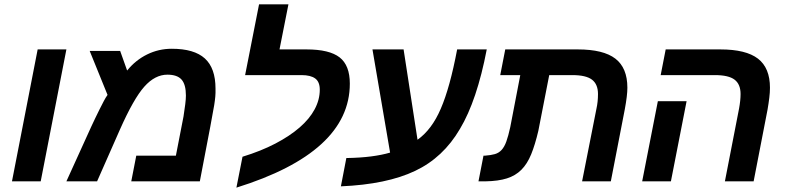

<svg xmlns="http://www.w3.org/2000/svg" viewBox="-20 -833 3612 882"><path d="M153 -606H285L167 0H35Z M769 -609Q872 -609 921 -564.5Q970 -520 970 -426Q970 -416 970 -406.5Q970 -397 969 -389Q968 -381 967 -371Q966 -361 964 -350Q961 -327 898 0H583L606 -118H788L823 -298Q828 -330 831 -354Q834 -378 834 -394Q834 -445 814 -467.5Q794 -490 749 -490Q692 -490 643 -435Q594 -380 531 -238L426 0H285L400 -253Q408 -270 417 -289Q426 -308 437 -330Q448 -352 457 -369Q466 -386 474 -397L392 -599H532L564 -509Q603 -557 656 -583Q709 -609 769 -609Z M1449 -421Q1449 -457 1428 -472.5Q1407 -488 1365 -488H1106L1170 -813H1305L1264 -606H1388Q1493 -606 1540 -569.5Q1587 -533 1587 -449Q1587 -291 1456.5 -171.5Q1326 -52 1066 29L1094 -113Q1179 -139 1245 -173.5Q1311 -208 1356.5 -247.5Q1402 -287 1425.5 -331Q1449 -375 1449 -421Z M1691 -606H1834L1898 -191Q1964 -238 2005 -334Q2047 -431 2080 -606H2216Q2171 -371 2093 -241Q2016 -109 1887 -48Q1757 14 1546 23L1571 -107Q1635 -108 1685 -114.5Q1735 -121 1772 -132Z M2786 0H2654L2720 -334Q2727 -365 2727 -401Q2727 -446 2699.5 -467Q2672 -488 2609 -488H2503L2453 -232Q2438 -168 2420 -124Q2402 -80 2375 -53Q2348 -26 2308.5 -13.5Q2269 -1 2211 0H2178L2201 -118H2209Q2235 -120 2253 -125Q2271 -130 2284 -144Q2297 -158 2306 -183Q2315 -208 2324 -249L2370 -488H2278L2301 -606H2634Q2752 -606 2807 -563.5Q2862 -521 2862 -430Q2862 -394 2850 -330Z M3062 0H2930L3002 -368H3134ZM3382 -401Q3382 -446 3354.5 -467Q3327 -488 3264 -488H3015L3038 -606H3289Q3407 -606 3462 -563.5Q3517 -521 3517 -430Q3517 -409 3514 -384Q3511 -359 3506 -330L3442 0H3310L3375 -334Q3382 -372 3382 -401Z"/></svg>

Font: Libra Sans Modern
Style: Bold Italic
Weight: 700
Italic angle: -12°
Foundry: Stefan Peev, Context Ltd
Version: Version 1.000